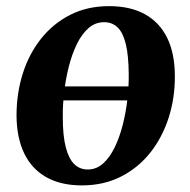

<svg xmlns="http://www.w3.org/2000/svg" viewBox="-20 -576 604 610"><path d="M405 -257H160L166.5 -301.5H410ZM326.5 -556.5Q394.5 -556.5 441 -530.5Q487.5 -504.5 511.5 -455Q535.5 -405.5 535.5 -334.5Q536 -265 516 -202.5Q496 -140 457.8 -91.5Q419.5 -43 364.5 -15Q309.5 13 240 13Q173 13 126.8 -13.2Q80.5 -39.5 56.8 -89Q33 -138.5 32.5 -208.5Q32.5 -279 52.2 -341.8Q72 -404.5 110.2 -452.8Q148.5 -501 203 -528.8Q257.5 -556.5 326.5 -556.5ZM311 -505.5Q282.5 -505.5 261 -486.5Q239.5 -467.5 224 -435.5Q208.5 -403.5 198.5 -364Q188.5 -324.5 183.8 -282.8Q179 -241 179.5 -203.5Q179.5 -144.5 189 -108Q198.5 -71.5 216 -54.5Q233.5 -37.5 258.5 -37.5Q286.5 -37.5 307.8 -56.8Q329 -76 344.5 -108Q360 -140 370 -179.5Q380 -219 384.8 -260.8Q389.5 -302.5 389 -340.5Q388.5 -399.5 379.8 -435.8Q371 -472 353.8 -488.8Q336.5 -505.5 311 -505.5Z"/></svg>

Font: Merriweather 48pt
Style: Bold Italic
Weight: 700
Italic angle: -7.8°
Version: Version 2.101